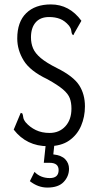

<svg xmlns="http://www.w3.org/2000/svg" viewBox="-20 -651 440 868"><path d="M197 10Q100 10 42 -65L70 -132L74 -141L81 -138Q84 -131 85 -121Q86 -111 96 -98Q115 -76 142 -63Q169 -50 204 -50Q248 -50 275.5 -80Q303 -110 303 -160Q303 -187 295.5 -207Q288 -227 264.5 -247Q241 -267 194 -293Q116 -330 87 -377.5Q58 -425 58 -477Q58 -552 98.5 -591.5Q139 -631 210 -631Q294 -631 348 -557L316 -501L312 -492L306 -496Q303 -504 302 -513.5Q301 -523 291 -536Q273 -557 251.5 -565.5Q230 -574 202 -574Q162 -574 141 -549.5Q120 -525 120 -482Q120 -455 129.5 -432.5Q139 -410 164.5 -388.5Q190 -367 238 -343Q312 -306 338 -265.5Q364 -225 364 -170Q364 -123 346.5 -82Q329 -41 292.5 -15.5Q256 10 197 10ZM194 197Q152 197 115 168L136 126Q163 154 205 154Q245 154 245 118Q245 85 204 85H178L187 0H226L221 47Q258 51 275 69Q292 87 292 112Q292 146 268 171.5Q244 197 194 197Z"/></svg>

Font: Inconsolata Condensed
Style: Regular
Weight: 400
Width: 3
Monospace: yes
Designer: Raph Levien, Cyreal, Brenton Simpson
Foundry: Raph Levien, Cyreal, Google
Version: Version 3.000; ttfautohint (v1.8.2.53-6de2)